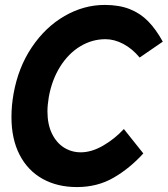

<svg xmlns="http://www.w3.org/2000/svg" viewBox="-20 -747 680 779"><path d="M26.5 -272Q26.5 -319 35 -366.5Q54 -473.5 109.2 -555.5Q164.5 -637.5 242.2 -682.2Q320 -727 405 -727Q463.5 -727 506.5 -710Q549.5 -693 581.2 -660.5Q613 -628 640.5 -578L546.5 -513.5Q517.5 -549 480.8 -568.5Q444 -588 408 -588Q353.5 -588 305.5 -559Q257.5 -530 224 -476.5Q190.5 -423 178 -353.5Q172.5 -320.5 172.5 -295Q172.5 -242.5 190.8 -205Q209 -167.5 239.8 -148.2Q270.5 -129 307.5 -129Q351.5 -129 398.5 -156.2Q445.5 -183.5 482.5 -223.5L561.5 -124.5Q506 -63.5 440.5 -25.8Q375 12 292 12Q212.5 12 152.5 -21.5Q92.5 -55 59.5 -119Q26.5 -183 26.5 -272Z"/></svg>

Font: JuliaMono
Style: Bold Italic
Weight: 700
Italic angle: -9°
Monospace: yes
Designer: cormullion
Foundry: corm
Version: Version 0.057; ttfautohint (v1.8.4)